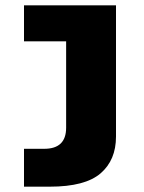

<svg xmlns="http://www.w3.org/2000/svg" viewBox="-20 -520 540 720"><path d="M70 180V38H146Q228 38 228 -41V-365H70V-500H415V-8Q415 80.5 357 130.2Q299 180 167 180Z"/></svg>

Font: Trispace ExtraBold
Style: Regular
Weight: 800
Designer: Tyler Finck
Foundry: Etcetera Type Company
Version: Version 1.210; ttfautohint (v1.8.3)